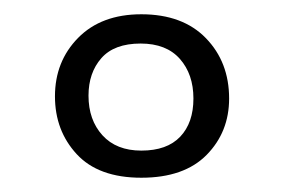

<svg xmlns="http://www.w3.org/2000/svg" viewBox="-20 -678 398 269"><path d="M178 -658Q236 -658 268.5 -624.5Q301 -591 301 -540Q301 -493 269.5 -461Q238 -429 178 -429Q118 -429 87.5 -462Q57 -495 57 -543Q57 -592 89.5 -625Q122 -658 178 -658ZM178 -467Q214 -467 232.5 -486.5Q251 -506 251 -540Q251 -574 232 -595.5Q213 -617 177 -617Q140 -617 122 -596.5Q104 -576 104 -544Q104 -510 123.5 -488.5Q143 -467 178 -467Z"/></svg>

Font: Quattrocento Sans
Style: Regular
Weight: 400
Designer: Pablo Impallari
Foundry: Pablo Impallari, Igino Marini, Brenda Gallo
Version: Version 2.000